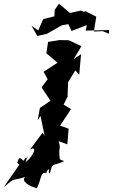

<svg xmlns="http://www.w3.org/2000/svg" viewBox="-129 -768 608 1035"><path d="M-3 99C-35 59 -29 119 -40 105L-25 120L-109 241C-41 183 -71 211 7 186C-16 207 23 234 70 247C97 190 87 163 118 163C131 170 110 159 136 143C129 186 144 161 144 151C155 107 160 128 217 101C161 76 197 94 194 93C183 14 203 48 187 -7L234 10L241 -74L195 -91L254 -180L214 -204L237 -251L235 -241L238 -325L277 -389L298 -365L308 -476L268 -449L310 -519L242 -551L192 -552L130 -542L121 -481L181 -430L106 -381L128 -341L95 -297L143 -225L86 -186L74 -119L89 -144L112 -35L101 -53L32 39C73 14 57 67 10 106C20 54 34 85 9 83ZM425 -600 377 -598 390 -678 331 -708 324 -704 307 -711 248 -698 189 -748 166 -715 164 -680 104 -665 77 -604 41 -629 72 -574 124 -586 203 -631 239 -638 257 -601 339 -633 333 -603 459 -606 458 -586Z"/></svg>

Font: Asimov Aggro
Style: It
Weight: 500
Designer: Google
Version: Version 2.000980; 2014